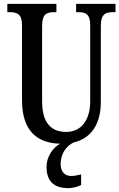

<svg xmlns="http://www.w3.org/2000/svg" viewBox="-20 -734 618 994"><path d="M334 240C351 240 382 234 400 224V169C380 174 363 177 349 177C318 177 294 158 294 115C294 57 328 20 360 4C455 -18 502 -95 502 -207V-600C502 -662 528 -671 564 -671H578V-714H374V-671H386C422 -671 447 -662 447 -604V-209C447 -117 404 -51 323 -51C248 -51 198 -94 198 -210V-600C198 -662 223 -671 260 -671H272V-714H18V-671H31C67 -671 94 -662 94 -604V-216C94 -57 171 7 291 10C252 32 221 78 221 130C221 206 261 240 334 240Z"/></svg>

Font: Noto Serif Khmer ExtraCondensed Medium
Style: Regular
Weight: 500
Width: 2
Designer: Danh Hong and the Monotype Design Team
Foundry: Monotype Imaging Inc.
Version: Version 2.004